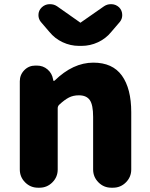

<svg xmlns="http://www.w3.org/2000/svg" viewBox="-20 -875 697 895"><path d="M157.2 0Q122.1 0 97.2 -24.9Q72.3 -49.8 72.3 -85V-496.1Q72.3 -526.4 93.3 -547.9Q114.3 -569.3 144.5 -569.3H152.3Q180.7 -569.3 201.7 -551.3Q222.7 -533.2 227.5 -504.9L228.5 -500Q228.5 -498 231 -498Q233.4 -498 234.4 -499Q320.3 -583 415 -583Q504.9 -583 548.3 -522.5Q591.8 -461.9 591.8 -351.6V-85Q591.8 -49.8 566.9 -24.9Q542 0 506.8 0H499Q463.9 0 439 -24.9Q414.1 -49.8 414.1 -85V-330.1Q414.1 -386.7 398.4 -408.7Q382.8 -430.7 347.7 -430.7Q321.3 -430.7 301.3 -420.4Q281.2 -410.2 255.9 -386.7Q249 -379.9 249 -370.1V-85Q249 -49.8 224.1 -24.9Q199.2 0 164.1 0ZM348.6 -661.1Q308.6 -661.1 272 -678.2Q235.4 -695.3 210 -726.6L169.9 -773.4Q159.2 -787.1 159.2 -804.7Q159.2 -826.2 174.8 -840.8Q189.5 -854.5 209 -855.5Q210.9 -855.5 213.9 -855.5Q231.4 -855.5 246.1 -845.7L351.6 -771.5Q352.5 -769.5 355 -769.5Q357.4 -769.5 358.4 -771.5L464.8 -845.7Q479.5 -855.5 496.1 -855.5Q498 -855.5 501 -855.5Q520.5 -854.5 535.2 -840.8Q549.8 -826.2 549.8 -804.7Q549.8 -787.1 539.1 -773.4L499 -726.6Q473.6 -695.3 437 -678.2Q400.4 -661.1 360.4 -661.1Z"/></svg>

Font: Gen Jyuu GothicX Heavy
Style: Bold
Weight: 900
Designer: [Source Han Sans]
Ryoko NISHIZUKA  (kana & ideographs); Paul D. Hunt (Latin, Greek & Cyrillic); Wenlong ZHANG  (bopomofo
Version: Version 1.002.20150607